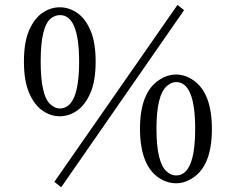

<svg xmlns="http://www.w3.org/2000/svg" viewBox="-20 -749 975 795"><path d="M79.1 -494.1Q79.1 -574.2 100.6 -623.5Q122.1 -672.9 155.8 -695.8Q189.5 -718.8 227.5 -718.8Q265.6 -718.8 299.3 -695.8Q333 -672.9 354.5 -623.5Q376 -574.2 376 -494.1Q376 -414.1 354.5 -364.3Q333 -314.5 299.3 -291Q265.6 -267.6 227.5 -267.6Q189.5 -267.6 155.8 -291Q122.1 -314.5 100.6 -364.3Q79.1 -414.1 79.1 -494.1ZM148.4 -494.1Q148.4 -351.6 189.5 -316.4Q208 -299.8 227.5 -299.8Q307.6 -299.8 307.6 -493.2Q307.6 -686.5 228.5 -686.5Q208 -686.5 189.5 -671.9Q148.4 -636.7 148.4 -494.1ZM205.1 3.9 714.8 -728.5 742.2 -707 233.4 26.4ZM559.6 -214.8Q559.6 -365.2 637.7 -417Q671.9 -440.4 709 -440.4Q746.1 -440.4 780.3 -417Q857.4 -364.3 857.4 -214.8Q857.4 -65.4 780.3 -13.7Q746.1 9.8 709 9.8Q671.9 9.8 637.7 -12.7Q560.5 -64.5 559.6 -214.8ZM627.9 -215.8Q627.9 -75.2 670.9 -38.1Q689.5 -22.5 709 -22.5Q788.1 -22.5 788.1 -215.8Q788.1 -409.2 709 -409.2Q689.5 -409.2 670.9 -392.6Q627.9 -355.5 627.9 -215.8Z"/></svg>

Font: GenEi Koburi Mincho v6
Style: Regular
Weight: 400
Designer: o_tamon (Modified)
Foundry: o_tamon / Adobe Systems Incorporated
Version: Version 6.1